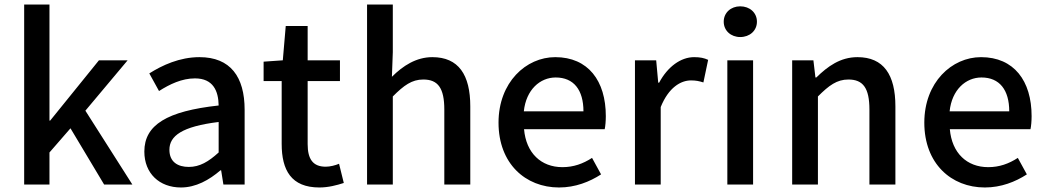

<svg xmlns="http://www.w3.org/2000/svg" viewBox="-20 -817 4629 850"><path d="M87 -797V0H199V-142L292 -249L441 0H566L358 -327L545 -550H418L202 -283H199V-797Z M781 13C847 13 906 -20 956 -63H959L969 0H1063V-331C1063 -477 1000 -564 863 -564C775 -564 698 -528 641 -492L684 -414C731 -444 785 -470 843 -470C924 -470 947 -414 948 -350C719 -325 619 -264 619 -146C619 -49 686 13 781 13ZM816 -78C767 -78 730 -100 730 -154C730 -215 785 -257 948 -277V-142C903 -101 864 -78 816 -78Z M1147 -458H1227V-180C1227 -64 1269 13 1394 13C1434 13 1471 3 1502 -7L1481 -92C1465 -85 1441 -79 1422 -79C1365 -79 1342 -113 1342 -179V-458H1485V-550H1342V-702H1245L1232 -550L1147 -544Z M1605 0H1719V-390C1768 -439 1803 -465 1854 -465C1919 -465 1947 -427 1947 -332V0H2062V-346C2062 -486 2010 -564 1894 -564C1823 -564 1764 -526 1715 -477L1719 -586V-797H1605Z M2455 13C2527 13 2590 -12 2641 -45L2601 -118C2561 -92 2519 -77 2470 -77C2375 -77 2309 -140 2300 -245H2657C2660 -258 2662 -281 2662 -303C2662 -459 2584 -564 2438 -564C2309 -564 2187 -453 2187 -274C2187 -93 2306 13 2455 13ZM2299 -324C2309 -420 2371 -474 2440 -474C2520 -474 2563 -419 2563 -324Z M2791 0H2905V-343C2940 -430 2994 -461 3039 -461C3061 -461 3075 -458 3094 -452L3115 -552C3098 -560 3080 -564 3053 -564C2994 -564 2936 -522 2898 -451H2894L2885 -550H2791Z M3200 0H3314V-550H3200ZM3257 -653C3299 -653 3331 -681 3331 -721C3331 -761 3299 -789 3257 -789C3216 -789 3184 -761 3184 -721C3184 -681 3216 -653 3257 -653Z M3487 -550V0H3601V-390C3650 -439 3685 -465 3736 -465C3801 -465 3829 -427 3829 -332V0H3944V-346C3944 -486 3892 -564 3776 -564C3700 -564 3644 -523 3594 -474H3590L3581 -550Z M4340 13C4412 13 4475 -12 4526 -45L4486 -118C4446 -92 4404 -77 4355 -77C4260 -77 4194 -140 4185 -245H4542C4545 -258 4547 -281 4547 -303C4547 -459 4469 -564 4323 -564C4194 -564 4072 -453 4072 -274C4072 -93 4191 13 4340 13ZM4184 -324C4194 -420 4256 -474 4325 -474C4405 -474 4448 -419 4448 -324Z"/></svg>

Font: Kinto Sans Med
Style: Regular
Weight: 500
Designer: Authors: Ryoko NISHIZUKA  (kana & ideographs); Paul D. Hunt (Latin, Greek & Cyrillic); Wenlong ZHANG  (bopomofo); Sandol
Foundry: Adobe Systems Incorporated, ookami Inc.
Version: Version 0.001